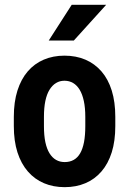

<svg xmlns="http://www.w3.org/2000/svg" viewBox="-20 -770 539 800"><path d="M37.6 -244.6V-283.2Q37.6 -345.2 52.7 -392.8Q67.9 -440.4 95.7 -472.7Q123.5 -504.9 162.4 -521.5Q201.2 -538.1 248.5 -538.1Q296.9 -538.1 335.7 -521.5Q374.5 -504.9 402.6 -472.7Q430.7 -440.4 445.6 -392.8Q460.4 -345.2 460.4 -283.2V-244.6Q460.4 -182.6 445.6 -135.3Q430.7 -87.9 402.6 -55.4Q374.5 -22.9 335.7 -6.6Q296.9 9.8 249.5 9.8Q202.1 9.8 163.3 -6.6Q124.5 -22.9 96.2 -55.4Q67.9 -87.9 52.7 -135.3Q37.6 -182.6 37.6 -244.6ZM163.1 -283.2V-244.6Q163.1 -206.1 168.9 -178Q174.8 -149.9 186.3 -131.3Q197.8 -112.8 213.6 -103.8Q229.5 -94.7 249.5 -94.7Q271 -94.7 287.1 -103.8Q303.2 -112.8 314 -131.3Q324.7 -149.9 330.1 -178Q335.4 -206.1 335.4 -244.6V-283.2Q335.4 -320.8 329.3 -349.1Q323.2 -377.4 312 -396Q300.8 -414.6 284.7 -424.1Q268.6 -433.6 248.5 -433.6Q229 -433.6 213.4 -424.1Q197.8 -414.6 186.3 -396Q174.8 -377.4 168.9 -349.1Q163.1 -320.8 163.1 -283.2ZM183.1 -601.1 278.8 -750H422.4L287.6 -601.1Z"/></svg>

Font: Roboto Condensed SemiBold
Style: Regular
Weight: 600
Designer: Christian Robertson
Foundry: Google
Version: Version 3.008; 2023